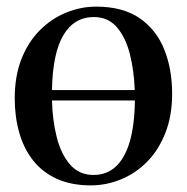

<svg xmlns="http://www.w3.org/2000/svg" viewBox="-20 -549 564 580"><path d="M254.5 11Q195 11 151.2 -9Q107.5 -29 79.5 -65Q51.5 -101 38 -148.8Q24.5 -196.5 24.5 -252Q24.5 -320 45.2 -371.8Q66 -423.5 101.2 -458.5Q136.5 -493.5 180.5 -511.2Q224.5 -529 270.5 -529Q351 -529 401.8 -494Q452.5 -459 476.2 -399.5Q500 -340 500 -266Q500 -198.5 479.2 -146.5Q458.5 -94.5 423.5 -59.5Q388.5 -24.5 344.5 -6.8Q300.5 11 254.5 11ZM262.5 -20.5Q302 -20.5 329.5 -45.5Q357 -70.5 371.8 -120.5Q386.5 -170.5 387.5 -245.5H137Q138.5 -185.5 151.5 -134.2Q164.5 -83 191.8 -51.8Q219 -20.5 262.5 -20.5ZM137 -277H387Q385 -336 372.2 -386Q359.5 -436 333 -466.8Q306.5 -497.5 263.5 -497.5Q204 -497.5 171.5 -442.8Q139 -388 137 -277Z"/></svg>

Font: Merriweather 120pt
Style: Regular
Weight: 400
Version: Version 2.100